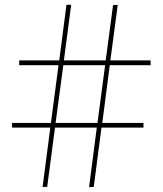

<svg xmlns="http://www.w3.org/2000/svg" viewBox="-20 -775 678 801"><path d="M30.3 -262.2H192.4L224.1 -502.9H60.1V-522.9H227.1L257.3 -754.9H276.9L246.6 -522.9H420.9L451.7 -753.9L471.2 -754.9L440.4 -522.9H608.4V-502.9H438L406.7 -262.2H578.6V-242.7H403.3L371.1 4.9L351.6 5.9L383.8 -242.7H209.5L176.8 4.9H157.7L189.9 -242.7H30.3ZM211.9 -262.2H386.7L418.5 -502.9H244.1Z"/></svg>

Font: Bodoni* 11pt
Style: Regular
Weight: 400
Version: Version 2.3